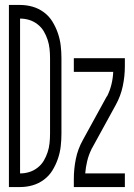

<svg xmlns="http://www.w3.org/2000/svg" viewBox="-20 -755 540 775"><path d="M16 0V-735H61Q87 -735 111.5 -728Q136 -721 157 -705.5Q178 -690 191.5 -668Q205 -646 213.5 -621.5Q222 -597 225 -571.5Q228 -546 228 -521V-215Q228 -189 225 -163.5Q222 -138 213.5 -113.5Q205 -89 191.5 -67Q178 -45 157 -29.5Q136 -14 111.5 -7Q87 0 61 0ZM61 -55Q80 -55 98 -60.5Q116 -66 131.5 -78Q147 -90 156.5 -106Q166 -122 172 -140Q178 -158 180 -177Q182 -196 182 -215V-521Q182 -539 180 -558Q178 -577 172 -595Q166 -613 156.5 -629Q147 -645 131.5 -657Q116 -669 98 -674.5Q80 -680 61 -680ZM278 0V-33Q278 -73 286 -113Q294 -153 314 -189L410 -364Q411 -365 411.5 -366Q412 -367 413 -368Q424 -390 430 -415Q436 -440 437 -465H278V-520H484V-488Q484 -447 475.5 -407Q467 -367 447 -331L351 -156Q350 -155 349.5 -154Q349 -153 349 -152Q338 -130 332 -105Q326 -80 324 -55H484V0Z"/></svg>

Font: Iosevka Term Curly Light
Style: Regular
Weight: 300
Designer: Belleve Invis
Foundry: Belleve Invis
Version: Version 32.3.0